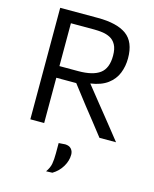

<svg xmlns="http://www.w3.org/2000/svg" viewBox="-142 -807 954 1186"><g transform="rotate(15 335.0 -214.0)"><path d="M92.5 0V-713H333.5Q455.5 -713 516.8 -668.8Q578 -624.5 578 -520Q578 -468.5 560.2 -424.2Q542.5 -380 502 -349.8Q461.5 -319.5 393 -309.5L477 -204.5Q503.5 -171.5 533 -135Q562 -98 590.5 -63Q618.5 -27.5 640.5 0H534.5Q499 -45 466.5 -87Q433.5 -129 401.5 -169L308.5 -289.5H181V0ZM330.5 -638H181V-364H301Q394.5 -364 439.5 -397.5Q484.5 -431 484.5 -511Q484.5 -555.5 470.2 -581.2Q456 -607 432.8 -619Q409.5 -631 382.5 -634.5Q355.5 -638 330.5 -638ZM269.5 285Q289.5 257 294.5 229.8Q299.5 202.5 299.5 162.5V96.5L341 93.5Q367 94.5 380 109.2Q393 124 393 146Q393 185 370.5 222.8Q348 260.5 309.5 283.5Z"/></g></svg>

Font: Heraclito
Style: Regular
Weight: 400
Designer: Kostas Bartsokas (font) & Cristiano Sobral (main changes)
Foundry: Kostas Bartsokas (font) & Cristiano Sobral (main changes)
Version: Version 1.00;July 8, 2020;FontCreator 13.0.0.2655 64-bit